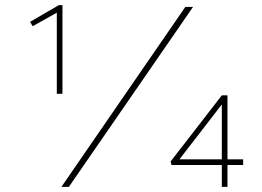

<svg xmlns="http://www.w3.org/2000/svg" viewBox="-20 -727 1021 747"><path d="M201 -362V-681H207L107 -625L97 -642L209 -707H223V-362H212Q211 -362 208 -362Q205 -362 201 -362ZM219 0 701 -700H731L248 0ZM860 -107H926V-85H860ZM668 -94 667 -107H853L843 -98V-337L851 -331ZM865 0H843V-92L853 -85H647L644 -99L843 -356H865Z"/></svg>

Font: Lexend Peta Thin
Style: Regular
Weight: 250
Version: Version 1.007